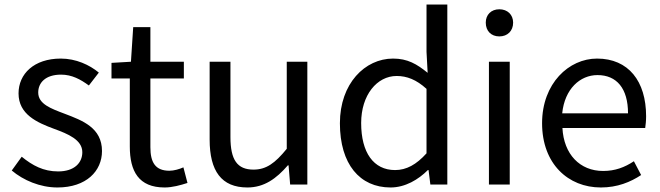

<svg xmlns="http://www.w3.org/2000/svg" viewBox="-20 -816 2919 849"><path d="M234 13C362 13 431 -60 431 -148C431 -251 345 -283 266 -313C205 -336 149 -356 149 -407C149 -450 181 -486 250 -486C298 -486 336 -465 373 -438L417 -495C376 -529 316 -557 249 -557C130 -557 62 -489 62 -403C62 -310 144 -274 220 -246C280 -224 344 -198 344 -143C344 -96 309 -58 237 -58C172 -58 124 -84 76 -123L32 -62C83 -19 157 13 234 13Z M708 13C742 13 778 3 809 -7L791 -76C773 -68 749 -61 729 -61C666 -61 645 -99 645 -165V-469H793V-543H645V-696H569L559 -543L473 -538V-469H554V-168C554 -59 593 13 708 13Z M1074 13C1148 13 1202 -26 1253 -85H1256L1263 0H1339V-543H1248V-158C1196 -94 1157 -66 1101 -66C1029 -66 999 -109 999 -210V-543H907V-199C907 -60 959 13 1074 13Z M1707 13C1772 13 1830 -22 1872 -64H1875L1883 0H1958V-796H1866V-587L1871 -494C1823 -533 1782 -557 1718 -557C1594 -557 1483 -447 1483 -271C1483 -90 1571 13 1707 13ZM1727 -64C1632 -64 1577 -141 1577 -272C1577 -396 1647 -480 1734 -480C1779 -480 1821 -464 1866 -423V-138C1821 -88 1777 -64 1727 -64Z M2142 0H2234V-543H2142ZM2188 -655C2224 -655 2249 -679 2249 -716C2249 -751 2224 -775 2188 -775C2152 -775 2128 -751 2128 -716C2128 -679 2152 -655 2188 -655Z M2637 13C2710 13 2768 -11 2815 -42L2783 -103C2742 -76 2700 -60 2647 -60C2544 -60 2473 -134 2467 -250H2833C2835 -264 2837 -282 2837 -302C2837 -457 2759 -557 2620 -557C2496 -557 2377 -448 2377 -271C2377 -92 2492 13 2637 13ZM2466 -315C2477 -423 2545 -484 2622 -484C2707 -484 2757 -425 2757 -315Z"/></svg>

Font: Noto Sans CJK SC
Style: Regular
Weight: 400
Designer: Ryoko NISHIZUKA 西塚涼子 (kana, bopomofo & ideographs); Paul D. Hunt (Latin, Greek & Cyrillic); Sandoll Communications 산돌커뮤니
Foundry: Adobe
Version: Version 2.004;hotconv 1.0.118;makeotfexe 2.5.65603